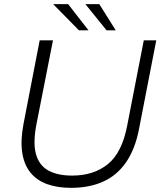

<svg xmlns="http://www.w3.org/2000/svg" viewBox="-20 -894 772 924"><path d="M322 10Q256 10 206.5 -8Q157 -26 126.5 -63.5Q96 -101 87 -159Q78 -217 93 -297L171 -700H235L155 -294Q138 -205 153.5 -151Q169 -97 213.5 -73Q258 -49 327 -49Q431 -49 499 -104Q567 -159 592 -289L672 -700H732L649 -273Q630 -175 586 -112Q542 -49 475.5 -19.5Q409 10 322 10ZM360 -748 236 -874H308L406 -748ZM493 -748 391 -874H458L537 -748Z"/></svg>

Font: REM ExtraLight
Style: Italic
Weight: 250
Italic angle: -11°
Designer: Octavio Pardo
Foundry: Ashler Design
Version: Version 1.005;gftools[0.9.28]